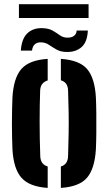

<svg xmlns="http://www.w3.org/2000/svg" viewBox="-20 -890 518 918"><path d="M39.5 -176.5Q38.5 -198 37.8 -230.5Q37 -263 37 -299Q37 -335 37.8 -368.2Q38.5 -401.5 39.5 -424Q45 -518 82.5 -560.5Q120 -603 208 -608.5V-505.5Q173 -494.5 172 -456.5Q169.5 -390.5 169.5 -308.5Q169.5 -226.5 172.5 -144Q173.5 -104 208 -94V8.5Q119.5 2.5 82 -40.8Q44.5 -84 39.5 -176.5ZM271 8.5V-94Q304.5 -103.5 305.5 -144Q307.5 -203 308.2 -253.2Q309 -303.5 308.2 -352.2Q307.5 -401 305.5 -457Q304.5 -496.5 271 -506V-608.5Q361 -602.5 397.2 -559Q433.5 -515.5 438.5 -424Q440 -393.5 440.5 -347Q441 -300.5 440.5 -253.8Q440 -207 438.5 -176.5Q433 -84 396.5 -40.8Q360 2.5 271 8.5ZM346.5 -744H400Q397.5 -689 370.2 -665Q343 -641 300.5 -641.5Q270.5 -641.5 250.5 -653Q230.5 -664.5 213.8 -675.8Q197 -687 176.5 -687.5Q138 -688.5 133 -648H79.5Q83.5 -704 110 -730Q136.5 -756 180 -755.5Q212 -755 231.5 -743.8Q251 -732.5 266.5 -721.2Q282 -710 302.5 -710Q322 -709.5 334 -718.8Q346 -728 346.5 -744ZM70.5 -870H403.5V-804H70.5Z"/></svg>

Font: Big Shoulders Stencil Text ExtraBold
Style: Regular
Weight: 800
Designer: Patric King
Foundry: XO Type Co
Version: Version 1.000